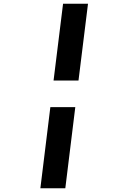

<svg xmlns="http://www.w3.org/2000/svg" viewBox="-20 -870 640 1020"><path d="M264.5 -442 315 -850H447.5L397 -442ZM194.5 130 247.5 -301H380L327 130Z"/></svg>

Font: Spline Sans Mono
Style: Italic
Weight: 400
Italic angle: -4°
Monospace: yes
Designer: Eben Sorkin, Mirko Velimirovic
Foundry: Sorkin Type
Version: Version 1.004